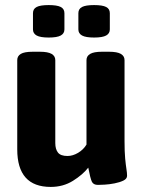

<svg xmlns="http://www.w3.org/2000/svg" viewBox="-20 -729 560 757"><path d="M180 8Q48 8 48 -140V-492Q48 -508 62 -516.5Q76 -525 109 -525H137Q169 -525 183.5 -516.5Q198 -508 198 -492V-165Q198 -141 208.5 -127.5Q219 -114 246 -114Q267 -114 288 -126.5Q309 -139 321 -159V-492Q321 -508 335.5 -516.5Q350 -525 382 -525H410Q442 -525 456.5 -516.5Q471 -508 471 -492V-174Q471 -130 473.5 -104Q476 -78 478.5 -62.5Q481 -47 481 -36Q481 -24 466.5 -17Q452 -10 431.5 -6Q411 -2 392.5 -1Q374 0 366 0Q348 0 342 -13Q336 -26 328 -68Q306 -40 267.5 -16Q229 8 180 8ZM351 -581Q318 -581 303.5 -589Q289 -597 289 -613V-677Q289 -694 303.5 -701.5Q318 -709 351 -709Q384 -709 398.5 -701.5Q413 -694 413 -677V-613Q413 -597 398.5 -589Q384 -581 351 -581ZM172 -581Q139 -581 124.5 -589Q110 -597 110 -613V-677Q110 -694 124.5 -701.5Q139 -709 172 -709Q205 -709 219.5 -701.5Q234 -694 234 -677V-613Q234 -597 219.5 -589Q205 -581 172 -581Z"/></svg>

Font: Asap Semi Condensed
Style: Bold
Weight: 700
Width: 4
Designer: Pablo Cosgaya
Foundry: Omnibus-Type
Version: Version 3.001; ttfautohint (v1.8.4.7-5d5b)